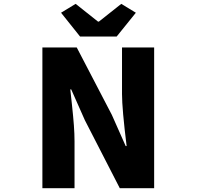

<svg xmlns="http://www.w3.org/2000/svg" viewBox="-20 -995 1040 1015"><path d="M204.1 0V-744.1H385.7L571.3 -387.7L644.5 -222.7H649.4Q625 -419.9 625 -498V-744.1H794.9V0H613.3L428.7 -359.4L356.4 -522.5H351.6Q353.5 -504.9 360.4 -441.4Q367.2 -377.9 370.6 -332.5Q374 -287.1 374 -247.1V0ZM403.3 -801.8 302.7 -927.7 379.9 -974.6 498 -880.9H502.9L621.1 -974.6L698.2 -927.7L596.7 -801.8Z"/></svg>

Font: Gen Shin Gothic Monospace Heavy
Style: Bold
Weight: 800
Designer: [Source Han Sans]
Ryoko NISHIZUKA  (kana & ideographs); Paul D. Hunt (Latin, Greek & Cyrillic); Wenlong ZHANG  (bopomofo
Version: Version 1.002.20150607